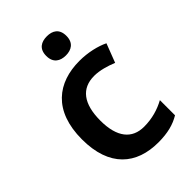

<svg xmlns="http://www.w3.org/2000/svg" viewBox="-224 -846 950 950"><g transform="rotate(-45 251.0 -371.0)"><path d="M288 -752C249 -752 217 -735 217 -685C217 -636 249 -618 288 -618C326 -618 358 -636 358 -685C358 -735 326 -752 288 -752ZM307 10C374 10 420 -3 460 -27V-133C418 -110 369 -95 312 -95C228 -95 180 -153 180 -269C180 -388 227 -448 315 -448C354 -448 397 -435 434 -420L472 -519C433 -538 376 -552 316 -552C164 -552 50 -468 50 -268C50 -76 154 10 307 10Z"/></g></svg>

Font: Noto Sans Lao SemiBold
Style: Regular
Weight: 600
Designer: Monotype Design Team
Foundry: Monotype Imaging Inc.
Version: Version 2.003